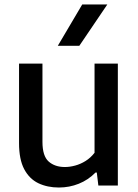

<svg xmlns="http://www.w3.org/2000/svg" viewBox="-20 -828 616 857"><path d="M243 9Q191.5 9 151.2 -10.2Q111 -29.5 88 -73Q65 -116.5 65 -189V-544H169.5V-195Q169.5 -131.5 197.2 -107Q225 -82.5 269.5 -82.5Q291.5 -82.5 315.5 -89Q339.5 -95.5 362 -109.5Q384.5 -123.5 402 -146V-544H506V0H419L412 -58H406.5Q373.5 -24.5 331.5 -7.8Q289.5 9 243 9ZM238 -623.5 347 -808H459L334 -623.5Z"/></svg>

Font: Encode Sans Condensed Thin Medium
Style: Regular
Weight: 500
Version: Version 3.002